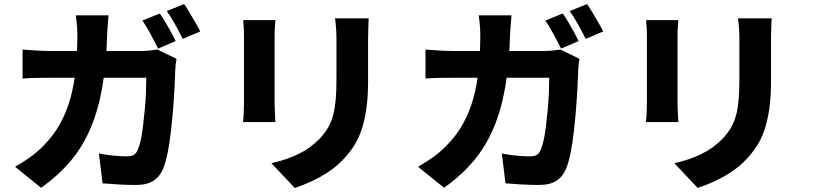

<svg xmlns="http://www.w3.org/2000/svg" viewBox="-20 -872 4040 953"><path d="M773 -805Q786 -787 801 -762Q816 -737 829.5 -712Q843 -687 852 -668L765 -631Q749 -662 728 -701.5Q707 -741 687 -770ZM894 -852Q907 -833 922 -807.5Q937 -782 951.5 -757.5Q966 -733 974 -716L887 -679Q872 -710 850 -749.5Q828 -789 808 -817ZM519 -796Q517 -779 515 -751Q513 -723 512 -705Q508 -557 488 -441.5Q468 -326 429.5 -235.5Q391 -145 330.5 -73Q270 -1 184 60L55 -44Q88 -63 125.5 -89Q163 -115 195 -148Q245 -198 277.5 -256.5Q310 -315 329 -382.5Q348 -450 356 -529Q364 -608 364 -702Q364 -713 363 -731Q362 -749 360 -766.5Q358 -784 356 -796ZM856 -580Q854 -568 852 -551.5Q850 -535 850 -526Q849 -493 846.5 -443Q844 -393 839.5 -335.5Q835 -278 828.5 -221Q822 -164 812.5 -115.5Q803 -67 790 -35Q774 4 742 25Q710 46 656 46Q612 46 568 43.5Q524 41 489 38L471 -110Q507 -103 544 -99.5Q581 -96 610 -96Q635 -96 646.5 -104.5Q658 -113 665 -132Q673 -150 679.5 -181Q686 -212 690.5 -251Q695 -290 699 -332Q703 -374 704.5 -414Q706 -454 706 -486H229Q204 -486 165 -485.5Q126 -485 92 -482V-626Q126 -623 163 -621Q200 -619 228 -619H682Q701 -619 721.5 -621Q742 -623 762 -626Z M1810 -781Q1809 -760 1808 -734Q1807 -708 1807 -677Q1807 -650 1807 -611Q1807 -572 1807 -533.5Q1807 -495 1807 -469Q1807 -391 1798.5 -332.5Q1790 -274 1775 -229Q1760 -184 1737.5 -149Q1715 -114 1687 -84Q1654 -48 1611 -19.5Q1568 9 1524 29Q1480 49 1443 61L1327 -62Q1404 -79 1463.5 -108.5Q1523 -138 1569 -186Q1594 -213 1610 -241.5Q1626 -270 1634.5 -304Q1643 -338 1646.5 -380.5Q1650 -423 1650 -479Q1650 -506 1650 -543.5Q1650 -581 1650 -617.5Q1650 -654 1650 -677Q1650 -708 1648 -734Q1646 -760 1643 -781ZM1347 -772Q1346 -754 1344.5 -737Q1343 -720 1343 -695Q1343 -683 1343 -657.5Q1343 -632 1343 -599Q1343 -566 1343 -530Q1343 -494 1343 -459.5Q1343 -425 1343 -398Q1343 -371 1343 -356Q1343 -337 1344.5 -311Q1346 -285 1347 -266H1186Q1188 -280 1189.5 -307Q1191 -334 1191 -357Q1191 -372 1191 -399Q1191 -426 1191 -460.5Q1191 -495 1191 -530.5Q1191 -566 1191 -599Q1191 -632 1191 -657.5Q1191 -683 1191 -695Q1191 -708 1190 -731Q1189 -754 1187 -772Z M2773 -805Q2786 -787 2801 -762Q2816 -737 2829.5 -712Q2843 -687 2852 -668L2765 -631Q2749 -662 2728 -701.5Q2707 -741 2687 -770ZM2894 -852Q2907 -833 2922 -807.5Q2937 -782 2951.5 -757.5Q2966 -733 2974 -716L2887 -679Q2872 -710 2850 -749.5Q2828 -789 2808 -817ZM2519 -796Q2517 -779 2515 -751Q2513 -723 2512 -705Q2508 -557 2488 -441.5Q2468 -326 2429.5 -235.5Q2391 -145 2330.5 -73Q2270 -1 2184 60L2055 -44Q2088 -63 2125.5 -89Q2163 -115 2195 -148Q2245 -198 2277.5 -256.5Q2310 -315 2329 -382.5Q2348 -450 2356 -529Q2364 -608 2364 -702Q2364 -713 2363 -731Q2362 -749 2360 -766.5Q2358 -784 2356 -796ZM2856 -580Q2854 -568 2852 -551.5Q2850 -535 2850 -526Q2849 -493 2846.5 -443Q2844 -393 2839.5 -335.5Q2835 -278 2828.5 -221Q2822 -164 2812.5 -115.5Q2803 -67 2790 -35Q2774 4 2742 25Q2710 46 2656 46Q2612 46 2568 43.5Q2524 41 2489 38L2471 -110Q2507 -103 2544 -99.5Q2581 -96 2610 -96Q2635 -96 2646.5 -104.5Q2658 -113 2665 -132Q2673 -150 2679.5 -181Q2686 -212 2690.5 -251Q2695 -290 2699 -332Q2703 -374 2704.5 -414Q2706 -454 2706 -486H2229Q2204 -486 2165 -485.5Q2126 -485 2092 -482V-626Q2126 -623 2163 -621Q2200 -619 2228 -619H2682Q2701 -619 2721.5 -621Q2742 -623 2762 -626Z M3810 -781Q3809 -760 3808 -734Q3807 -708 3807 -677Q3807 -650 3807 -611Q3807 -572 3807 -533.5Q3807 -495 3807 -469Q3807 -391 3798.5 -332.5Q3790 -274 3775 -229Q3760 -184 3737.5 -149Q3715 -114 3687 -84Q3654 -48 3611 -19.5Q3568 9 3524 29Q3480 49 3443 61L3327 -62Q3404 -79 3463.5 -108.5Q3523 -138 3569 -186Q3594 -213 3610 -241.5Q3626 -270 3634.5 -304Q3643 -338 3646.5 -380.5Q3650 -423 3650 -479Q3650 -506 3650 -543.5Q3650 -581 3650 -617.5Q3650 -654 3650 -677Q3650 -708 3648 -734Q3646 -760 3643 -781ZM3347 -772Q3346 -754 3344.5 -737Q3343 -720 3343 -695Q3343 -683 3343 -657.5Q3343 -632 3343 -599Q3343 -566 3343 -530Q3343 -494 3343 -459.5Q3343 -425 3343 -398Q3343 -371 3343 -356Q3343 -337 3344.5 -311Q3346 -285 3347 -266H3186Q3188 -280 3189.5 -307Q3191 -334 3191 -357Q3191 -372 3191 -399Q3191 -426 3191 -460.5Q3191 -495 3191 -530.5Q3191 -566 3191 -599Q3191 -632 3191 -657.5Q3191 -683 3191 -695Q3191 -708 3190 -731Q3189 -754 3187 -772Z"/></svg>

Font: Noto Sans KR ExtraBold
Style: Regular
Weight: 800
Designer: Ryoko NISHIZUKA  (kana, bopomofo & ideographs); Paul D. Hunt (Latin, Greek & Cyrillic); Sandoll Communications , Soo-you
Foundry: Adobe
Version: Version 2.004-H2;hotconv 1.0.118;makeotfexe 2.5.65603